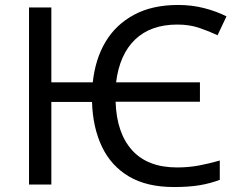

<svg xmlns="http://www.w3.org/2000/svg" viewBox="-20 -744 962 774"><path d="M681 10Q572 10 500 -32.5Q428 -75 391 -152.5Q354 -230 351 -333H187V0H97V-714H187V-412H354Q364 -506 405.5 -575.5Q447 -645 520.5 -684.5Q594 -724 698 -724Q754 -724 804 -711Q854 -698 893 -678L857 -602Q823 -618 783.5 -631.5Q744 -645 695 -645Q588 -645 525 -585Q462 -525 448 -412H786V-334H446Q450 -208 512.5 -138.5Q575 -69 694 -69Q741 -69 783 -77Q825 -85 866 -97V-19Q826 -4 783 3Q740 10 681 10Z"/></svg>

Font: Apis
Style: Regular
Weight: 400
Designer: Monotype Design Team
Foundry: Monotype Imaging Inc.
Version: Version 2.000; build 0001